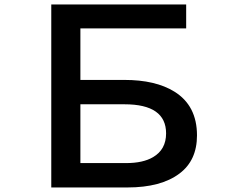

<svg xmlns="http://www.w3.org/2000/svg" viewBox="-20 -805 1040 850"><path d="M207 -785.2H804.2V-679.2H335.9V-451.2H530.3Q668.5 -451.2 752 -399.4Q852.1 -337.4 852.1 -205.6Q852.1 -94.7 774.4 -36.6Q692.9 24.9 543.9 24.9H207ZM335.9 -343.3V-83H538.1Q613.3 -83 657.7 -109.4Q715.3 -143.1 715.3 -214.4Q715.3 -343.3 531.2 -343.3Z"/></svg>

Font: FORM UDPGothic
Style: Bold
Weight: 700
Foundry: Pronama LLC
Version: Version 1.051